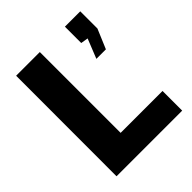

<svg xmlns="http://www.w3.org/2000/svg" viewBox="-200 -851 977 977"><g transform="rotate(-45 289.0 -362.0)"><path d="M74.5 -723H245V-141.5H546.5V0H74ZM424 -495 466 -600 426.5 -606.5V-724H537V-600.5L492.5 -495Z"/></g></svg>

Font: Public Sans ExtraBold
Style: Regular
Weight: 800
Designer: The Public Sans Project Authors: Dan O. Williams and USWDS (Libre Franklin designed by Pablo Impallari and Rodrigo Fuenz
Version: Version 1.007